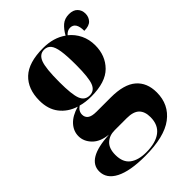

<svg xmlns="http://www.w3.org/2000/svg" viewBox="-245 -680 1015 1015"><g transform="rotate(-45 263.0 -172.0)"><path d="M222 236Q110 236 51.5 206Q-7 176 -7 121Q-7 76 35.5 50.5Q78 25 167 20Q108 14 77.5 -17.5Q47 -49 47 -88Q47 -126 74.5 -156Q102 -186 155 -201Q99 -219 66.5 -261Q34 -303 34 -367Q34 -454 85 -502Q136 -550 244 -550Q322 -550 375 -512Q392 -543 413.5 -561.5Q435 -580 468 -580Q499 -580 515.5 -563Q532 -546 532 -520Q532 -495 516 -477.5Q500 -460 463 -460Q463 -525 421 -525Q401 -525 384 -506Q415 -481 432.5 -445Q450 -409 450 -365Q450 -288 400.5 -238Q351 -188 244 -188Q201 -188 166 -198Q141 -181 141 -155Q141 -135 156 -123.5Q171 -112 207 -112H313Q411 -112 457.5 -72Q504 -32 504 41Q504 132 435 184Q366 236 222 236ZM242 -198Q277 -198 291 -233.5Q305 -269 305 -364Q305 -431 299 -469.5Q293 -508 279 -524Q265 -540 242 -540Q207 -540 192.5 -502Q178 -464 178 -362Q178 -268 192 -233Q206 -198 242 -198ZM240 226Q311 226 349.5 197Q388 168 388 110Q388 68 366 46.5Q344 25 295 25H205Q165 25 140 48.5Q115 72 115 120Q115 176 148.5 201Q182 226 240 226Z"/></g></svg>

Font: Noto Serif Display SemiCondensed ExtraBold
Style: Regular
Weight: 800
Width: 4
Designer: Monotype Design Team
Foundry: Monotype Imaging Inc.
Version: Version 2.009